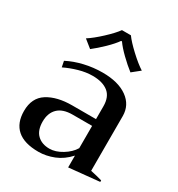

<svg xmlns="http://www.w3.org/2000/svg" viewBox="-179 -860 912 985"><g transform="rotate(30 277.0 -367.5)"><path d="M116 -616Q149 -637 192 -677Q235 -717 255 -745H308Q328 -717 371 -677Q414 -637 447 -616L401 -579Q370 -603 336 -636Q302 -669 284 -695H279Q261 -669 227 -636Q193 -603 162 -579ZM27 -135Q27 -213 82.5 -248Q138 -283 227 -283H368V-359Q368 -415 335 -441Q302 -467 243 -467Q204 -467 162 -455Q120 -443 83 -425L76 -460Q118 -482 171 -494.5Q224 -507 279 -507Q372 -507 425.5 -468.5Q479 -430 479 -365V-41Q517 -33 548 -24V-15L368 3V-67Q331 -26 285.5 -8Q240 10 195 10Q111 10 69 -27Q27 -64 27 -135ZM368 -111V-243H253Q195 -243 166 -214.5Q137 -186 137 -136Q137 -84 164 -58Q191 -32 236 -32Q272 -32 310.5 -55.5Q349 -79 368 -111Z"/></g></svg>

Font: Trirong Medium
Style: Regular
Weight: 500
Designer: Katatrad Team
Foundry: CadsonDemak
Version: Version 1.001